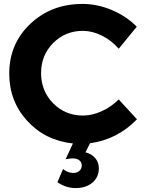

<svg xmlns="http://www.w3.org/2000/svg" viewBox="-20 -725 734 977"><path d="M27 -351Q27 -502 134 -603.5Q241 -705 400 -705Q476 -705 550 -673.5Q624 -642 676 -589L584 -477Q548 -519 499 -543.5Q450 -568 402 -568Q312 -568 250.5 -506Q189 -444 189 -353Q189 -262 250.5 -199.5Q312 -137 402 -137Q449 -137 497.5 -159Q546 -181 584 -219L677 -118Q577 -15 438 4L415 50Q446 58 464.5 79.5Q483 101 483 131Q483 177 450 204.5Q417 232 365 232Q315 232 272 202L301 135Q324 155 353 155Q373 155 384.5 144Q396 133 396 117Q396 101 384 91Q372 81 350 81Q338 81 314 85L351 5Q210 -10 118.5 -110Q27 -210 27 -351Z"/></svg>

Font: Trueno
Style: SBd
Weight: 600
Designer: Julieta Ulanovsky
Foundry: Julieta Ulanovsky
Version: Version 3.001b